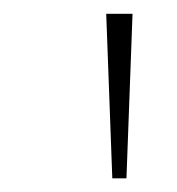

<svg xmlns="http://www.w3.org/2000/svg" viewBox="-20 -727 256 278"><path d="M133.8 -707H171.9L163.1 -468.8H142.6Z"/></svg>

Font: Pretendard Thin
Style: Regular
Weight: 100
Designer: Base glyphs from Inter by Rasmus Andersson; Hangeul glyphs from Noto Sans CJK(Source Han Sans) by Jang Soo-young and Kan
Foundry: Kil Hyung-jin
Version: Version 1.309